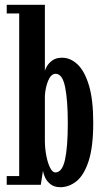

<svg xmlns="http://www.w3.org/2000/svg" viewBox="-20 -770 442 800"><path d="M231.5 10Q206.5 10 191 -2Q175.5 -14 168 -30.2Q160.5 -46.5 159 -58.5L150 0H8V-36.5H60V-714H8V-750H167V-475Q168.5 -482 176 -494.8Q183.5 -507.5 198.5 -518.5Q213.5 -529.5 239 -529.5Q273.5 -529.5 303 -501.8Q332.5 -474 350.5 -414.5Q368.5 -355 368.5 -259Q368.5 -157.5 349.2 -98.8Q330 -40 298.8 -15Q267.5 10 231.5 10ZM210.5 -51.5Q239 -51.5 250.8 -104.2Q262.5 -157 262.5 -257Q262.5 -353 251.2 -407.8Q240 -462.5 212 -462.5Q193 -462.5 181.2 -435Q169.5 -407.5 167 -371.5V-180.5Q167.5 -148 173.5 -118.5Q179.5 -89 189.2 -70.2Q199 -51.5 210.5 -51.5Z"/></svg>

Font: Imbue 10pt SemiBold
Style: Regular
Weight: 600
Designer: Tyler Finck
Foundry: Etcetera Type Company
Version: Version 1.102; ttfautohint (v1.8.3)